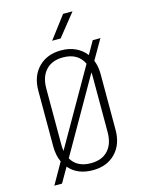

<svg xmlns="http://www.w3.org/2000/svg" viewBox="-142 -1035 885 1161"><g transform="rotate(-15 300.0 -455.0)"><path d="M50 40 125 -92Q105 -135 105 -190V-540Q105 -631 158.5 -685.5Q212 -740 300 -740Q351 -740 390.5 -721.5Q430 -703 456 -669L502 -750H550L479 -627Q495 -588 495 -540V-190Q495 -99 442 -44.5Q389 10 300 10Q204 10 151 -52L98 40ZM155 -190Q155 -168 158 -149L429 -622Q394 -696 300 -696Q232 -696 193.5 -655Q155 -614 155 -540ZM300 -34Q369 -34 407 -75Q445 -116 445 -190V-540Q445 -553 444 -564L177 -97Q213 -34 300 -34ZM264 -810 370 -950H429L317 -810Z"/></g></svg>

Font: NKDuy Mono Thin
Style: Regular
Weight: 100
Monospace: yes
Designer: NKDuy
Foundry: NKDuy
Version: Version 2.251; ttfautohint (v1.8.4.7-5d5b)